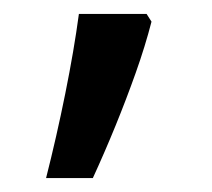

<svg xmlns="http://www.w3.org/2000/svg" viewBox="-20 -136 303 275"><path d="M190 -116 197 -105Q188 -70 174.5 -32Q161 6 145.5 44Q130 82 113 119H46Q61 60 73.5 -2Q86 -64 93 -116Z"/></svg>

Font: ltelugu15
Style: Book
Weight: 400
Designer: Jelle Bosma - Monotype Design Team
Foundry: Monotype Imaging Inc.
Version: Version 2.003